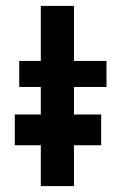

<svg xmlns="http://www.w3.org/2000/svg" viewBox="-20 -629 413 649"><path d="M230 -335V-242H322V-138H230V0H118V-138H30V-242H118V-335H45V-423H118V-609H230V-423H340V-335Z"/></svg>

Font: Josefin Sans SemiBold
Style: Regular
Weight: 600
Designer: Santiago Orozco
Foundry: Typemade
Version: Version 2.000